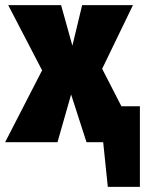

<svg xmlns="http://www.w3.org/2000/svg" viewBox="-40 -554 565 748"><path d="M433 -140H505V174H380L362 0H297L237 -186L184 0H-20L124 -280L-8 -534H198L242 -376L280 -534H478L358 -286Z"/></svg>

Font: Fira Sans Condensed Black
Style: Regular
Weight: 900
Width: 3
Designer: Carrois Corporate & Edenspiekermann AG
Foundry: Carrois Corporate GbR & Edenspiekermann AG
Version: Version 4.203